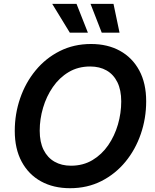

<svg xmlns="http://www.w3.org/2000/svg" viewBox="-20 -966 804 996"><path d="M343.3 10.3Q257.3 10.3 192.9 -25.1Q128.4 -60.5 92.5 -127.2Q56.6 -193.8 56.6 -287.1Q56.6 -375 84.5 -456.1Q112.3 -537.1 164.6 -600.6Q216.8 -664.1 289.8 -700.9Q362.8 -737.8 452.6 -737.8Q538.1 -737.8 602.3 -702.4Q666.5 -667 702.4 -600.6Q738.3 -534.2 738.3 -440.4Q738.3 -352.1 710.4 -271Q682.6 -189.9 630.6 -126.7Q578.6 -63.5 505.9 -26.6Q433.1 10.3 343.3 10.3ZM348.1 -106.4Q411.1 -106.4 459.7 -135.5Q508.3 -164.6 541.5 -212.9Q574.7 -261.2 591.8 -320.3Q608.9 -379.4 608.9 -439.9Q608.9 -499 588.9 -539.6Q568.8 -580.1 532.7 -600.6Q496.6 -621.1 447.8 -621.1Q384.8 -621.1 336.2 -592Q287.6 -563 254.2 -514.4Q220.7 -465.8 203.4 -407Q186 -348.1 186 -288.1Q186 -228.5 206.3 -188.2Q226.6 -147.9 262.9 -127.2Q299.3 -106.4 348.1 -106.4ZM507.8 -796.4 449.7 -945.8H568.8L600.1 -796.4ZM342.3 -796.4 251 -945.8H377L436 -796.4Z"/></svg>

Font: Inter 18pt SemiBold
Style: Italic
Weight: 600
Italic angle: -9.3988°
Designer: Rasmus Andersson
Foundry: rsms
Version: Version 4.001;git-66647c0bb